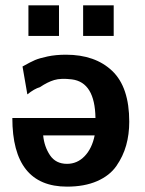

<svg xmlns="http://www.w3.org/2000/svg" viewBox="-20 -686 539 716"><path d="M86 -552V-666H200V-552ZM290 -552V-666H404V-552ZM26 -246H336Q334 -379 248 -390Q207 -395 182 -387.5Q157 -380 129 -361Q108 -355 82 -334L64 -438Q94 -455 110.5 -462Q127 -469 157.5 -475.5Q188 -482 226 -482Q335 -482 398.5 -421.5Q462 -361 462 -232Q462 -185 450.5 -144Q439 -103 414 -67Q389 -31 342 -10.5Q295 10 230 10Q26 10 26 -246ZM141 -181Q145 -139 166.5 -107Q188 -75 230 -75Q268 -75 295.5 -103.5Q323 -132 333 -181Z"/></svg>

Font: Coval
Style: ExtraBold
Weight: 800
Foundry: Context Ltd
Version: Version 001.000